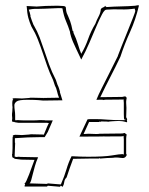

<svg xmlns="http://www.w3.org/2000/svg" viewBox="-20 -715 570 735"><path d="M463 -267Q463 -269 463.5 -280Q464 -291 464 -302Q464 -308 463.5 -311.5Q463 -315 463 -321Q463 -324 463 -327.5Q463 -331 464 -335L465 -340Q465 -341 463 -343.5Q461 -346 458 -346Q455 -346 452.5 -345Q450 -344 448 -344L364 -343Q383 -383 402.5 -420.5Q422 -458 441 -498Q457 -547 478 -593Q499 -639 512 -694L509 -695Q508 -695 505 -694.5Q502 -694 497 -693Q471 -691 444 -690.5Q417 -690 388 -688Q383 -690 383 -693Q380 -688 374.5 -686.5Q369 -685 366 -680Q365 -666 357.5 -652Q350 -638 345 -624Q328 -596 317.5 -566Q307 -536 291 -509Q285 -523 278.5 -545Q272 -567 261 -590Q261 -592 262 -593L258 -597Q253 -622 248.5 -634Q244 -646 241 -652.5Q238 -659 235.5 -665Q233 -671 232 -686Q232 -691 222.5 -692Q213 -693 203 -693H192Q154 -693 120 -690L82 -692Q84 -663 88.5 -646.5Q93 -630 100 -614Q115 -589 125 -563.5Q135 -538 143.5 -512.5Q152 -487 161 -461.5Q170 -436 183 -409L190 -388Q196 -377 198.5 -365Q201 -353 206 -341L146 -340V-338L145 -340L101 -341Q94 -341 92 -340L64 -338Q61 -338 53 -338.5Q45 -339 38 -339Q30 -339 29 -338H28L29 -335H31Q27 -332 27 -320Q27 -308 28 -305L27 -288Q26 -283 26 -279Q26 -275 26 -273Q26 -267 27 -267L26 -264H27L26 -254Q26 -248 30.5 -248.5Q35 -249 37 -247L50 -245H105H158L167 -244Q165 -240 163.5 -236.5Q162 -233 160 -229L148 -200H146V-198L145 -200L101 -201Q94 -201 92 -200L64 -198Q61 -198 53 -198.5Q45 -199 38 -199L28 -197Q29 -196 29.5 -196Q30 -196 31 -195Q31 -193 29.5 -193Q28 -193 28 -178V-168V-148L27 -126Q26 -125 26 -124L27 -114H26L37 -107L61 -104L112 -103Q108 -93 102.5 -77.5Q97 -62 91.5 -47.5Q86 -33 81 -22.5Q76 -12 73 -12Q76 -10 76 -9Q76 -7 75 -6Q74 -5 74 -3Q74 -1 75 -1H160L163 -4L210 0Q211 -4 213 -4Q214 -4 215 -3Q217 -1 220 0Q225 -9 226 -18.5Q227 -28 235 -36Q241 -54 247 -71.5Q253 -89 260 -107H261Q276 -107 290.5 -107.5Q305 -108 320 -108H359V-110Q361 -110 361 -109L362 -108Q363 -108 369.5 -108.5Q376 -109 389 -110L413 -111Q416 -112 425 -112Q433 -112 439 -111Q445 -110 450 -110Q460 -110 465 -121V-123Q463 -125 463 -127V-185Q463 -190 463.5 -192Q464 -194 464 -195L465 -200L457 -206L448 -204L361 -203Q359 -202 348 -202Q341 -202 333.5 -202.5Q326 -203 320 -203L300 -202L321 -248H359V-250Q361 -250 361 -249L362 -248Q364 -248 365 -249L366 -250Q393 -250 395 -249Q397 -249 397.5 -249.5Q398 -250 400 -250L413 -251Q418 -251 423.5 -251.5Q429 -252 434 -252Q441 -252 448 -251Q455 -250 465 -247L467 -248Q466 -250 466 -254Q466 -255 465 -256H467Q465 -264 465 -263Q463 -265 463 -267ZM461 -256Q461 -255 452 -255Q414 -255 390 -257Q366 -259 348 -259H330Q318 -259 315 -258L284 -192L448 -193Q452 -194 453 -195Q453 -191 453.5 -187.5Q454 -184 454 -181V-123Q452 -125 448 -125Q438 -125 408.5 -120Q379 -115 317 -115Q303 -115 287.5 -115.5Q272 -116 254 -117Q242 -93 234.5 -67Q227 -41 213 -9Q212 -9 199.5 -10Q187 -11 163 -13L160 -11L93 -13Q97 -16 99.5 -25.5Q102 -35 105.5 -48.5Q109 -62 113.5 -78.5Q118 -95 126 -113L74 -114Q54 -114 52 -115L42 -114L36 -116L38 -168Q37 -168 37 -170V-186Q63 -188 86.5 -189Q110 -190 132 -190H151L163 -210L182 -254H155Q152 -255 141 -255H129Q126 -254 89 -254Q54 -254 52 -255H42L43 -254H42Q38 -254 38 -258V-273Q38 -283 36.5 -292.5Q35 -302 35 -312Q35 -320 43.5 -326.5Q52 -333 85 -333Q97 -333 112 -332.5Q127 -332 145 -330L219 -331L209 -363H210Q208 -370 206 -376.5Q204 -383 200 -391L194 -409Q178 -440 168 -468Q158 -496 149.5 -521.5Q141 -547 132 -571Q123 -595 109 -619V-618Q107 -623 105.5 -627Q104 -631 102 -636L96 -654H97Q95 -660 95 -662.5Q95 -665 90 -678Q105 -681 112 -681H124Q140 -681 205 -684Q216 -684 219 -683Q224 -654 232.5 -634.5Q241 -615 248 -593Q247 -592 252 -575Q257 -558 273 -525L291 -487Q308 -518 322.5 -552Q337 -586 349 -614Q361 -642 370.5 -660Q380 -678 387 -678Q414 -680 441.5 -679Q469 -678 496 -682V-680Q496 -679 497 -677Q498 -675 498 -673Q498 -670 489 -647Q480 -624 468.5 -595.5Q457 -567 446 -539.5Q435 -512 431 -501L432 -502L393 -424Q382 -402 369.5 -377.5Q357 -353 349 -333L451 -334Q452 -334 453 -335Q453 -331 453.5 -327.5Q454 -324 454 -321V-304V-278Q454 -260 456 -258Q456 -256 457.5 -257Q459 -258 461 -256ZM374 -332 373 -333H381Q380 -332 374 -332ZM380 -193 375 -192 374 -193ZM36 -115 37 -113 36 -114Z"/></svg>

Font: Londrina Sketch
Style: Regular
Weight: 400
Designer: Marcelo Magalhaes
Foundry: Marcelo Magalhães
Version: Version 1.002